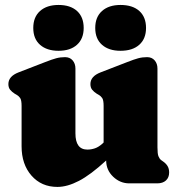

<svg xmlns="http://www.w3.org/2000/svg" viewBox="-20 -722 715 756"><path d="M65 -146V-305Q65 -327.5 59.5 -335.8Q54 -344 45 -349L38 -353Q27 -360 20 -368.5Q13 -377 13 -391Q13 -421.5 53 -437L159 -478Q184.5 -488 201 -492.5Q217.5 -497 236 -497Q255 -497 266 -484.2Q277 -471.5 277 -452V-197Q277 -133 324 -133Q339 -133 353.8 -138Q368.5 -143 384 -157L388 -161V-305Q388 -327.5 382.5 -335.8Q377 -344 368 -349L361 -353Q350 -360 343 -368.5Q336 -377 336 -391Q336 -421.5 376 -437L482 -478Q507.5 -488 524 -492.5Q540.5 -497 559 -497Q578 -497 589 -484.2Q600 -471.5 600 -452V-142Q600 -116.5 603.8 -107Q607.5 -97.5 614 -92L621 -87Q633 -79 639.5 -68.5Q646 -58 646 -43Q646 -23 633.5 -11.5Q621 0 599 0H489Q453 0 425.5 -26.2Q398 -52.5 398 -90Q336.5 -33.5 290.8 -9.8Q245 14 206 14Q143 14 104 -30.5Q65 -75 65 -146ZM210.5 -522Q164.5 -522 137.8 -545.5Q111 -569 111 -612Q111 -655 137.8 -678.8Q164.5 -702.5 210.5 -702.5Q257 -702.5 283.2 -678.8Q309.5 -655 309.5 -612Q309.5 -569.5 283.2 -545.8Q257 -522 210.5 -522ZM454.5 -522Q408.5 -522 381.8 -545.5Q355 -569 355 -612Q355 -655 381.8 -678.8Q408.5 -702.5 454.5 -702.5Q502 -702.5 528.5 -678.8Q555 -655 555 -612Q555 -569.5 528.5 -545.8Q502 -522 454.5 -522Z"/></svg>

Font: Fraunces 9pt SuperSoft Black
Style: Regular
Weight: 900
Version: Version 1.000;[b76b70a41]